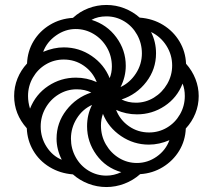

<svg xmlns="http://www.w3.org/2000/svg" viewBox="-20 -744 858 774"><path d="M274 -41Q222 -45 180 -70.5Q138 -96 114 -137Q90 -178 88 -227Q37 -284 37 -357Q37 -394 50.5 -427.5Q64 -461 89 -488Q91 -538 115.5 -578.5Q140 -619 181.5 -644Q223 -669 274 -672Q301 -697 336 -710.5Q371 -724 409 -724Q447 -724 481.5 -710.5Q516 -697 543 -673Q596 -669 637.5 -643.5Q679 -618 703.5 -577Q728 -536 730 -487Q755 -459 768 -425.5Q781 -392 781 -357Q781 -320 767.5 -286.5Q754 -253 729 -226Q727 -177 702.5 -136.5Q678 -96 636.5 -70.5Q595 -45 545 -42Q517 -17 481.5 -3.5Q446 10 409 10Q371 10 336 -3.5Q301 -17 274 -41ZM552 -529Q552 -569 533 -603.5Q514 -638 481 -658Q448 -678 409 -678Q374 -678 349 -664Q411 -645 449 -593.5Q487 -542 487 -479Q487 -434 466 -393Q504 -411 528 -448Q552 -485 552 -529ZM431 -476Q431 -518 411 -552.5Q391 -587 357.5 -607Q324 -627 285 -627Q243 -627 206 -601Q169 -575 154 -535Q197 -553 237 -553Q299 -553 349.5 -518.5Q400 -484 422 -429Q431 -450 431 -476ZM674 -480Q674 -523 651 -559.5Q628 -596 589 -615Q609 -575 609 -529Q609 -465 570 -414Q531 -363 470 -343Q496 -330 528 -330Q567 -330 600.5 -350.5Q634 -371 654 -405.5Q674 -440 674 -480ZM286 -431Q330 -431 370 -413Q354 -454 318 -479Q282 -504 237 -504Q198 -504 165 -484.5Q132 -465 112.5 -431Q93 -397 93 -357Q93 -332 101 -306Q124 -364 174.5 -397.5Q225 -431 286 -431ZM725 -357Q725 -385 716 -407Q694 -350 643.5 -316.5Q593 -283 532 -283Q488 -283 448 -301Q464 -260 500 -235Q536 -210 581 -210Q620 -210 653 -229.5Q686 -249 705.5 -283Q725 -317 725 -357ZM208 -185Q208 -249 247.5 -300Q287 -351 348 -371Q322 -384 289 -384Q250 -384 216.5 -363.5Q183 -343 163.5 -308.5Q144 -274 144 -234Q144 -189 168 -152Q192 -115 229 -100Q208 -142 208 -185ZM469 -50Q406 -68 368.5 -120Q331 -172 331 -235Q331 -282 351 -321Q313 -304 289.5 -266.5Q266 -229 266 -185Q266 -145 285 -110.5Q304 -76 337 -56Q370 -36 409 -36Q439 -36 469 -50ZM663 -179Q622 -161 580 -161Q519 -161 468 -195.5Q417 -230 395 -285Q387 -263 387 -238Q387 -196 407 -161.5Q427 -127 460 -107Q493 -87 532 -87Q575 -87 611.5 -112.5Q648 -138 663 -179Z"/></svg>

Font: Noto Serif Armenian SmBd Narrow
Style: Regular
Weight: 600
Width: 4
Designer: Monotype Design team
Foundry: Monotype Imaging Inc.
Version: Version 1.000